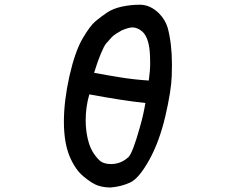

<svg xmlns="http://www.w3.org/2000/svg" viewBox="-20 -782 1040 826"><path d="M451.2 24.4Q425.8 24.4 400.9 16.1Q376 7.8 339.8 -22.5Q302.7 -52.7 278.3 -112.3Q254.9 -170.9 254.9 -258.8Q254.9 -346.7 278.3 -453.1Q302.7 -560.5 335 -615.7Q367.2 -670.9 390.6 -690.4Q414.1 -710 439.9 -727.5Q465.8 -745.1 503.9 -753.4Q542 -761.7 582 -761.7Q626 -761.7 664.1 -724.6Q691.4 -696.3 701.2 -663.1Q719.7 -594.7 719.7 -503.9Q719.7 -484.4 718.8 -455.1Q716.8 -391.6 691.4 -282.7Q666 -173.8 623 -95.7Q578.1 -14.6 540.5 2.9Q502.9 20.5 458 24.4Q456.1 24.4 451.2 24.4ZM364.3 -376Q348.6 -322.3 348.6 -264.6Q348.6 -211.9 362.3 -167Q375 -125 406.2 -93.8Q423.8 -76.2 457 -76.2Q498 -76.2 528.3 -102.5L532.2 -105.5Q550.8 -124 581.1 -232.4Q596.7 -285.2 605.5 -338.9Q511.7 -348.6 364.3 -376ZM620.1 -435.5Q626 -477.5 626 -508.8Q626 -540 624 -562.5Q618.2 -624 590.8 -647.5Q570.3 -664.1 549.8 -664.1Q534.2 -664.1 503.9 -651.4Q491.2 -644.5 480 -637.2Q468.8 -629.9 461.4 -622.6Q454.1 -615.2 451.2 -611.3Q444.3 -604.5 436 -594.2Q427.7 -584 414.1 -551.8Q400.4 -519.5 384.8 -468.8Q442.4 -458 500.5 -448.7Q558.6 -439.5 620.1 -435.5Z"/></svg>

Font: JasonHandwriting2
Style: SemiBold
Weight: 600
Version: Version 1.04.7